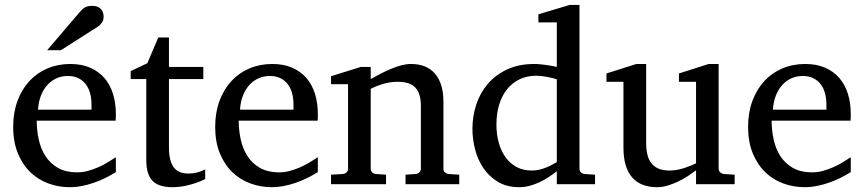

<svg xmlns="http://www.w3.org/2000/svg" viewBox="-20 -757 3550 789"><path d="M456.1 -49.8Q435.1 -36.6 412.4 -25.4Q389.6 -14.2 365.5 -5.9Q341.3 2.4 316.4 7.3Q291.5 12.2 266.1 12.2Q220.7 12.2 178.7 -3.2Q136.7 -18.6 104.7 -49.3Q72.8 -80.1 53.5 -126.7Q34.2 -173.3 34.2 -235.8Q34.2 -294.4 51.8 -342Q69.3 -389.6 100.6 -423.6Q131.8 -457.5 174.8 -475.8Q217.8 -494.1 269 -494.1Q315.4 -494.1 350.6 -478.8Q385.7 -463.4 409.2 -436.3Q432.6 -409.2 444.3 -371.3Q456.1 -333.5 456.1 -289.1V-275.9Q456.1 -268.1 455.1 -261.2H130.9Q130.9 -223.1 138.9 -185.1Q147 -147 166 -116.7Q185.1 -86.4 217.3 -67.6Q249.5 -48.8 297.9 -48.8Q319.3 -48.8 340.3 -54.4Q361.3 -60.1 381.6 -68.8Q401.9 -77.6 420.4 -88.6Q439 -99.6 456.1 -110.8ZM356 -328.1Q356 -353 350.1 -374.3Q344.2 -395.5 332.3 -411.1Q320.3 -426.8 302 -435.8Q283.7 -444.8 258.8 -444.8Q233.9 -444.8 212.4 -435.3Q190.9 -425.8 174.6 -407.7Q158.2 -389.6 148.2 -364Q138.2 -338.4 136.2 -306.2H356ZM405.8 -688Q405.8 -674.3 399.2 -664.6Q392.6 -654.8 382.8 -647.9L230.5 -550.8H173.8L306.6 -706.1Q312.5 -712.4 317.4 -717.5Q322.3 -722.7 328.1 -726.1Q334 -729.5 341.6 -731.2Q349.1 -732.9 359.9 -732.9Q373 -732.9 381.8 -728.8Q390.6 -724.6 396 -718.3Q401.4 -711.9 403.6 -703.9Q405.8 -695.8 405.8 -688Z M823.2 -21Q804.7 -11.7 782.7 -4.4Q764.2 2 739.7 7.1Q715.3 12.2 688.5 12.2Q631.8 12.2 606.4 -14.2Q581.1 -40.5 581.1 -100.1V-432.1H517.1V-464.8L585.4 -497.1L630.4 -603H674.3V-481.9H815.4V-432.1H674.3V-152.8Q674.3 -123 679.4 -102.3Q684.6 -81.5 694.6 -68.6Q704.6 -55.7 719.5 -49.8Q734.4 -43.9 754.4 -43.9Q769 -43.9 781.5 -46.4Q793.9 -48.8 803.2 -52.2Q814 -56.2 823.2 -61Z M1286.1 -49.8Q1265.1 -36.6 1242.4 -25.4Q1219.7 -14.2 1195.6 -5.9Q1171.4 2.4 1146.5 7.3Q1121.6 12.2 1096.2 12.2Q1050.8 12.2 1008.8 -3.2Q966.8 -18.6 934.8 -49.3Q902.8 -80.1 883.5 -126.7Q864.3 -173.3 864.3 -235.8Q864.3 -294.4 881.8 -342Q899.4 -389.6 930.7 -423.6Q961.9 -457.5 1004.9 -475.8Q1047.9 -494.1 1099.1 -494.1Q1145.5 -494.1 1180.7 -478.8Q1215.8 -463.4 1239.3 -436.3Q1262.7 -409.2 1274.4 -371.3Q1286.1 -333.5 1286.1 -289.1V-275.9Q1286.1 -268.1 1285.2 -261.2H960.9Q960.9 -223.1 969 -185.1Q977.1 -147 996.1 -116.7Q1015.1 -86.4 1047.4 -67.6Q1079.6 -48.8 1127.9 -48.8Q1149.4 -48.8 1170.4 -54.4Q1191.4 -60.1 1211.7 -68.8Q1231.9 -77.6 1250.5 -88.6Q1269 -99.6 1286.1 -110.8ZM1186 -328.1Q1186 -353 1180.2 -374.3Q1174.3 -395.5 1162.4 -411.1Q1150.4 -426.8 1132.1 -435.8Q1113.8 -444.8 1088.9 -444.8Q1064 -444.8 1042.5 -435.3Q1021 -425.8 1004.6 -407.7Q988.3 -389.6 978.3 -364Q968.3 -338.4 966.3 -306.2H1186Z M1646.5 0V-39.1L1688.5 -42Q1697.3 -43 1703.4 -48.8Q1709.5 -54.7 1709.5 -64V-324.2Q1709.5 -371.6 1687.5 -396.2Q1665.5 -420.9 1613.3 -420.9Q1584.5 -420.9 1556.6 -412.8Q1528.8 -404.8 1503.4 -392.1V-64Q1503.4 -54.7 1509.3 -48.8Q1515.1 -43 1524.4 -42L1566.4 -39.1V0H1340.3V-39.1L1389.2 -42Q1398.4 -43 1404.3 -48.8Q1410.2 -54.7 1410.2 -64V-411.1H1340.3V-443.8L1462.4 -481.9H1503.4V-432.1Q1524.4 -443.8 1546.1 -455.1Q1567.9 -466.3 1589.4 -475.1Q1610.8 -483.9 1630.9 -489Q1650.9 -494.1 1668.5 -494.1Q1733.9 -494.1 1768.1 -453.6Q1802.2 -413.1 1802.2 -339.8V-64Q1802.2 -54.7 1808.3 -48.8Q1814.5 -43 1823.2 -42L1867.2 -39.1V0Z M2268.1 -431.2Q2261.7 -433.1 2251.7 -435.8Q2241.7 -438.5 2230.2 -440.7Q2218.8 -442.9 2206.3 -444.3Q2193.8 -445.8 2183.1 -445.8Q2146 -445.8 2115.7 -431.4Q2085.4 -417 2064.2 -390.9Q2043 -364.7 2031.5 -327.6Q2020 -290.5 2020 -245.1Q2020 -204.1 2029.8 -169.7Q2039.6 -135.3 2058.1 -109.9Q2076.7 -84.5 2103.5 -70.3Q2130.4 -56.2 2165 -56.2Q2180.2 -56.2 2194.3 -59.3Q2208.5 -62.5 2221.7 -67.6Q2234.9 -72.8 2246.6 -78.9Q2258.3 -85 2268.1 -90.8ZM2268.1 0V-53.2Q2251 -40 2232.7 -28.1Q2214.4 -16.1 2195.1 -7.3Q2175.8 1.5 2155.5 6.8Q2135.3 12.2 2113.3 12.2Q2063 12.2 2026.6 -9.5Q1990.2 -31.2 1966.8 -65.7Q1943.4 -100.1 1932.4 -142.8Q1921.4 -185.5 1921.4 -228Q1921.4 -278.8 1937 -326.9Q1952.6 -375 1984.4 -412.1Q2016.1 -449.2 2064 -471.7Q2111.8 -494.1 2176.3 -494.1Q2188 -494.1 2201.7 -492.7Q2215.3 -491.2 2228.3 -489.5Q2241.2 -487.8 2251.7 -485.6Q2262.2 -483.4 2268.1 -481.9V-665H2192.4V-698.2L2321.3 -736.8H2361.3V-64Q2361.3 -54.7 2367.2 -48.8Q2373 -43 2382.3 -42L2425.3 -39.1V0Z M2840.3 0V-57.1Q2827.6 -47.4 2809.3 -35.2Q2791 -22.9 2769.8 -12.5Q2748.5 -2 2725.3 5.1Q2702.1 12.2 2680.2 12.2Q2647.9 12.2 2622.3 2.7Q2596.7 -6.8 2578.9 -26.6Q2561 -46.4 2551.5 -76.9Q2542 -107.4 2542 -149.9V-420.9H2472.2V-455.1L2595.2 -494.1H2635.3V-168.9Q2635.3 -142.6 2640.4 -121.6Q2645.5 -100.6 2657 -85.9Q2668.5 -71.3 2687 -63.7Q2705.6 -56.2 2731.9 -56.2Q2747.1 -56.2 2762.7 -59.1Q2778.3 -62 2792.5 -66.7Q2806.6 -71.3 2819.1 -76.4Q2831.5 -81.5 2840.3 -85.9V-420.9H2770V-455.1L2892.1 -494.1H2933.1V-64Q2933.1 -54.7 2939.7 -48.8Q2946.3 -43 2955.1 -42L2999 -39.1V0Z M3476.1 -49.8Q3455.1 -36.6 3432.4 -25.4Q3409.7 -14.2 3385.5 -5.9Q3361.3 2.4 3336.4 7.3Q3311.5 12.2 3286.1 12.2Q3240.7 12.2 3198.7 -3.2Q3156.7 -18.6 3124.8 -49.3Q3092.8 -80.1 3073.5 -126.7Q3054.2 -173.3 3054.2 -235.8Q3054.2 -294.4 3071.8 -342Q3089.4 -389.6 3120.6 -423.6Q3151.9 -457.5 3194.8 -475.8Q3237.8 -494.1 3289.1 -494.1Q3335.4 -494.1 3370.6 -478.8Q3405.8 -463.4 3429.2 -436.3Q3452.6 -409.2 3464.4 -371.3Q3476.1 -333.5 3476.1 -289.1V-275.9Q3476.1 -268.1 3475.1 -261.2H3150.9Q3150.9 -223.1 3158.9 -185.1Q3167 -147 3186 -116.7Q3205.1 -86.4 3237.3 -67.6Q3269.5 -48.8 3317.9 -48.8Q3339.4 -48.8 3360.4 -54.4Q3381.3 -60.1 3401.6 -68.8Q3421.9 -77.6 3440.4 -88.6Q3459 -99.6 3476.1 -110.8ZM3376 -328.1Q3376 -353 3370.1 -374.3Q3364.3 -395.5 3352.3 -411.1Q3340.3 -426.8 3322 -435.8Q3303.7 -444.8 3278.8 -444.8Q3253.9 -444.8 3232.4 -435.3Q3210.9 -425.8 3194.6 -407.7Q3178.2 -389.6 3168.2 -364Q3158.2 -338.4 3156.2 -306.2H3376Z"/></svg>

Font: BabelStone Ogham Pictish
Style: Bold
Weight: 700
Designer: Andrew West
Foundry: BabelStone
Version: Version 1.02 March 14, 2022